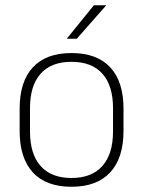

<svg xmlns="http://www.w3.org/2000/svg" viewBox="-20 -701 546 733"><path d="M253 12Q155.5 12 105.2 -43Q55 -98 55 -201V-286.5Q55 -389.5 105.5 -444Q156 -498.5 253 -498.5Q350 -498.5 400.8 -444Q451.5 -389.5 451.5 -286.5V-201Q451.5 -98 400.8 -43Q350 12 253 12ZM253 -21.5Q330 -21.5 370.8 -67.2Q411.5 -113 411.5 -199.5V-288Q411.5 -374 371 -419.5Q330.5 -465 253 -465Q175.5 -465 135 -419.5Q94.5 -374 94.5 -288V-199.5Q94.5 -113 135 -67.2Q175.5 -21.5 253 -21.5ZM338.5 -681H385V-680L273 -553H235.5V-554Z"/></svg>

Font: Anek Tamil ExtraLight
Style: Regular
Weight: 250
Version: Version 1.003